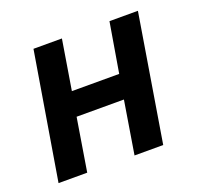

<svg xmlns="http://www.w3.org/2000/svg" viewBox="-98 -642 796 755"><g transform="rotate(-20 300.0 -265.0)"><path d="M25 0 113 -530H232L198 -322H396L431 -530H550L463 0H343L379 -221H181L145 0Z"/></g></svg>

Font: Iosevka Curly Extended Oblique
Style: Bold
Weight: 700
Width: 7
Italic angle: -9°
Monospace: yes
Designer: Belleve Invis
Foundry: Belleve Invis
Version: Version 11.1.0; ttfautohint (v1.8.3)